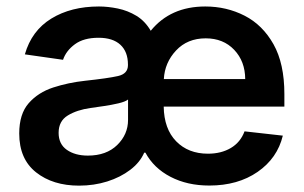

<svg xmlns="http://www.w3.org/2000/svg" viewBox="-20 -573 957 604"><path d="M638.5 10.7Q569.2 10.7 516.5 -16.7Q463.8 -44 437.5 -92.7H433.6Q420.5 -62.1 389.7 -38.7Q359 -15.3 317.3 -2.1Q275.6 11 228.7 11Q146.3 11 93.4 -30.9Q40.5 -72.8 40.5 -153.1Q40.5 -214.5 70.3 -248.4Q100.1 -282.3 147.5 -297.8Q195 -313.2 247.5 -318.9Q320 -326.7 351.2 -333.8Q382.5 -340.9 382.5 -367.9V-370Q382.5 -410.2 358.7 -432.2Q334.9 -454.2 290.1 -454.2Q243.3 -454.2 215.6 -433.8Q187.9 -413.4 178.3 -384.9L58.2 -402Q79.5 -476.6 141.5 -514.6Q203.5 -552.6 291.2 -552.6Q319.6 -552.6 350.7 -546.2Q381.7 -539.8 409.1 -523.3Q436.4 -506.7 454.2 -476.2Q516.3 -552.6 625.7 -552.6Q692.8 -552.6 749.5 -523.6Q806.1 -494.7 840.4 -433.8Q874.6 -372.9 874.6 -277V-237.6H495Q496.1 -167.6 534.1 -128.6Q572.1 -89.5 634.2 -89.5Q675.8 -89.5 706.1 -107.4Q736.5 -125.4 749.3 -159.8L869.7 -146.3Q852.6 -75.3 790.5 -32.3Q728.3 10.7 638.5 10.7ZM256.4 -83.5Q314.6 -83.5 348.7 -116.8Q382.8 -150.2 382.8 -195.7V-259.9Q374.6 -253.2 352.8 -248Q331 -242.9 306.5 -239.3Q282 -235.8 264.9 -233.3Q221.9 -227.3 193.2 -209.7Q164.4 -192.1 164.4 -155.2Q164.4 -119.7 190.3 -101.6Q216.3 -83.5 256.4 -83.5ZM495.4 -324.2H751.4Q751.1 -380 716.8 -416.2Q682.5 -452.4 627.1 -452.4Q569.6 -452.4 533.9 -414.2Q498.2 -376.1 495.4 -324.2Z"/></svg>

Font: Inter Zeller Semi Bold
Style: Regular
Weight: 600
Designer: Rasmus Andersson; Joe Bland
Foundry: zeller
Version: Version 3.015;git-dec3a8cb1